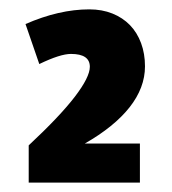

<svg xmlns="http://www.w3.org/2000/svg" viewBox="-20 -723 365 408"><path d="M34.2 -671.9Q105.5 -703.1 169.9 -703.1Q196.8 -703.1 218.8 -694.3Q240.7 -685.5 256.1 -669.7Q271.5 -653.8 279.8 -631.3Q288.1 -608.9 288.1 -582Q288.1 -536.6 255.4 -495.1Q222.7 -453.6 160.2 -418H277.3V-335H41V-414.1Q106.9 -475.6 138.9 -517.3Q170.9 -559.1 170.9 -581.1Q170.9 -608.4 130.9 -608.4Q107.9 -608.4 63.5 -586.9Z"/></svg>

Font: Paytone One
Style: Regular
Weight: 400
Designer: vernon adams
Foundry: vernon adams
Version: 1.000